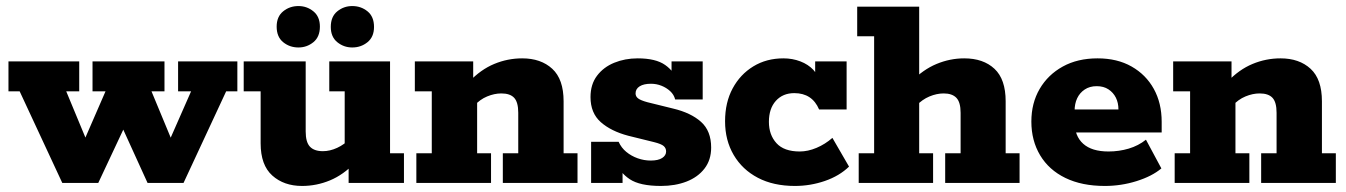

<svg xmlns="http://www.w3.org/2000/svg" viewBox="-20 -605 4452 635"><path d="M186 0 45 -303H8V-402H242V-303H199L282 -103H242L329 -303H286V-402H524V-303H481L564 -103H524L612 -303H569V-402H765V-303H728L587 0H468L371 -213H405L305 0Z M979 10Q919 10 880.5 -24.5Q842 -59 842 -131V-303H786V-402H991V-170Q991 -135 1005 -120Q1019 -105 1048 -105Q1071 -105 1095 -116Q1119 -127 1138 -147L1120 -112V-303H1069V-402H1270V-98H1316V0H1133V-65L1154 -67Q1116 -27 1071.5 -8.5Q1027 10 979 10ZM967 -448Q938 -448 916.5 -465.5Q895 -483 895 -517Q895 -550 916.5 -567.5Q938 -585 967 -585Q995 -585 1016.5 -567.5Q1038 -550 1038 -517Q1038 -483 1016.5 -465.5Q995 -448 967 -448ZM1145 -448Q1117 -448 1095.5 -465.5Q1074 -483 1074 -516Q1074 -550 1095.5 -567.5Q1117 -585 1145 -585Q1174 -585 1195.5 -567.5Q1217 -550 1217 -516Q1217 -483 1195.5 -465.5Q1174 -448 1145 -448Z M1357 0V-98H1408V-303H1352V-402H1545V-337L1532 -335Q1570 -375 1614.5 -393.5Q1659 -412 1707 -412Q1769 -412 1806.5 -377.5Q1844 -343 1844 -270V-98H1890V0H1643V-98H1694V-232Q1694 -267 1680.5 -281.5Q1667 -296 1638 -296Q1615 -296 1591 -286Q1567 -276 1548 -255L1558 -290V-98H1604V0Z M2166 10Q2096 10 2062.5 -12.5Q2029 -35 2020 -67L2039 -75V0H1935V-136H2026Q2035 -116 2051.5 -102.5Q2068 -89 2089 -81.5Q2110 -74 2132 -74Q2157 -74 2170 -82.5Q2183 -91 2183 -104Q2183 -115 2175 -122Q2167 -129 2143 -135L2058 -156Q2001 -171 1967 -201Q1933 -231 1933 -284Q1933 -326 1954.5 -354.5Q1976 -383 2011.5 -397.5Q2047 -412 2089 -412Q2149 -412 2180 -390Q2211 -368 2219 -337L2201 -338V-402H2304V-276H2213Q2209 -292 2196.5 -303.5Q2184 -315 2167.5 -321.5Q2151 -328 2133 -328Q2109 -328 2095.5 -319.5Q2082 -311 2082 -296Q2082 -286 2090.5 -279.5Q2099 -273 2121 -267L2206 -246Q2265 -232 2298.5 -202Q2332 -172 2332 -117Q2332 -76 2310 -47.5Q2288 -19 2250.5 -4.5Q2213 10 2166 10Z M2609 10Q2538 10 2486.5 -17Q2435 -44 2406.5 -92.5Q2378 -141 2378 -204Q2378 -266 2403 -312.5Q2428 -359 2471.5 -385.5Q2515 -412 2571 -412Q2601 -412 2627 -402Q2653 -392 2670 -374Q2687 -356 2689 -332L2676 -331V-402H2780V-243H2689Q2666 -297 2607 -297Q2569 -297 2546 -271.5Q2523 -246 2523 -202Q2523 -159 2548 -131.5Q2573 -104 2625 -104Q2652 -104 2680.5 -116Q2709 -128 2733 -149L2788 -54Q2756 -23 2708 -6.5Q2660 10 2609 10Z M2820 0V-98H2871V-485H2815V-583H3020V-337L2994 -335Q3033 -375 3077.5 -393.5Q3122 -412 3169 -412Q3232 -412 3269 -377.5Q3306 -343 3306 -270V-98H3352V0H3106V-98H3157V-232Q3157 -267 3143 -281.5Q3129 -296 3101 -296Q3078 -296 3054 -286Q3030 -276 3010 -255L3020 -290V-98H3066V0Z M3634 10Q3558 10 3503.5 -16.5Q3449 -43 3420 -91.5Q3391 -140 3391 -203Q3391 -264 3418.5 -311Q3446 -358 3495 -385Q3544 -412 3610 -412Q3675 -412 3722.5 -385Q3770 -358 3796 -311Q3822 -264 3822 -202V-167H3468V-243H3679Q3679 -265 3670.5 -282Q3662 -299 3646 -309.5Q3630 -320 3607 -320Q3584 -320 3567.5 -309Q3551 -298 3542.5 -280Q3534 -262 3534 -238V-202Q3534 -155 3562.5 -129.5Q3591 -104 3646 -104Q3681 -104 3713 -113.5Q3745 -123 3770 -143L3821 -48Q3790 -22 3739 -6Q3688 10 3634 10Z M3865 0V-98H3916V-303H3860V-402H4053V-337L4040 -335Q4078 -375 4122.5 -393.5Q4167 -412 4215 -412Q4277 -412 4314.5 -377.5Q4352 -343 4352 -270V-98H4398V0H4151V-98H4202V-232Q4202 -267 4188.5 -281.5Q4175 -296 4146 -296Q4123 -296 4099 -286Q4075 -276 4056 -255L4066 -290V-98H4112V0Z"/></svg>

Font: Rokkitt ExtraBold
Style: Regular
Weight: 800
Version: Version 3.103